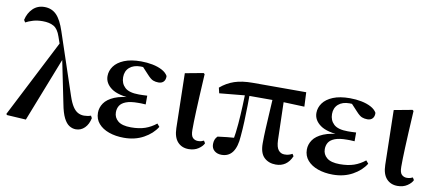

<svg xmlns="http://www.w3.org/2000/svg" viewBox="-73 -1099 3173 1394"><g transform="rotate(10 1514.0 -401.5)"><path d="M24.6 1 19.2 -6.7 319.3 -592.9 356.9 -478.8 165.6 9.5ZM534.3 16.2Q509.3 16.2 486.2 1.9Q463.2 -12.4 444.8 -48.5Q426.5 -84.7 414.1 -150.9L347.9 -475.3L345.6 -476.9L294.1 -624.8Q275.9 -679.5 244.1 -697.3Q212.4 -715.2 162.6 -715.2Q122.3 -715.2 91.2 -705.7Q60.1 -696.3 37.9 -684L27.4 -701Q38.6 -752.4 72.6 -785.7Q106.7 -819 157.9 -819Q211 -819 246.2 -783.7Q281.5 -748.4 308.2 -666.6L459.4 -214.5Q475.4 -166.7 492.9 -140.3Q510.3 -113.8 531 -102.9Q551.7 -91.9 575.7 -91.9Q586.9 -91.9 601.3 -94Q615.6 -96.2 626.4 -100.7L635.6 -83.9Q626.3 -37.6 599.2 -10.7Q572.1 16.2 534.3 16.2Z M888.9 16.2Q827.5 16.2 778.4 -1.2Q729.4 -18.5 700.9 -51.5Q672.4 -84.5 672.4 -130.8Q672.4 -168.4 695 -201.7Q717.6 -235 769.8 -257.1Q822 -279.1 910.4 -283.1V-274.3Q795.6 -278.8 745.1 -315.2Q694.6 -351.5 694.6 -404.7Q694.6 -443.9 718.9 -477.5Q743.2 -511 792.6 -531.5Q842.1 -551.9 917 -551.9Q961 -551.9 1001.7 -543.9Q1042.5 -535.8 1072.9 -519.6Q1103.3 -503.3 1116.7 -479.2Q1118.2 -452.9 1104.8 -437.9Q1091.4 -422.9 1066.1 -422.9Q1044.6 -422.9 1026.6 -429.9Q1008.7 -436.8 982.2 -466.1L919.2 -533.9L980.5 -534.8L1002.7 -509.1Q975.5 -511.9 956.4 -513.3Q937.2 -514.7 919.4 -514.7Q867.6 -514.7 837.6 -488.3Q807.6 -461.8 807.6 -416.3Q807.6 -370.3 838.5 -341.3Q869.5 -312.4 942.1 -312.4Q956.8 -312.4 970.7 -312.9Q984.7 -313.4 1003.4 -314.4V-249.8Q980.3 -251.6 968.5 -251.6Q956.7 -251.6 947.3 -251.6Q890.7 -251.6 858.6 -239.1Q826.6 -226.7 813.3 -205.6Q800.1 -184.5 800.1 -156.2Q800.1 -117.7 830.4 -92.5Q860.7 -67.3 926.1 -67.3Q986.3 -67.3 1030 -82.4Q1073.6 -97.5 1111.2 -127.9L1129.3 -106.5Q1096.7 -53.4 1033.5 -18.6Q970.3 16.2 888.9 16.2Z M1365.8 15.5Q1315.4 15.5 1284.6 -18.1Q1253.9 -51.7 1252.4 -119.2L1243.8 -522.4L1378.5 -547.4L1386.7 -540.7Q1381.3 -445.9 1377.9 -378.9Q1374.6 -311.9 1372.6 -265.3Q1370.6 -218.6 1369.9 -185.7Q1369.3 -152.8 1369.3 -126.4Q1369.3 -84 1384.6 -69.1Q1399.9 -54.2 1422.5 -54.2Q1436.7 -54.2 1447 -57.2Q1457.3 -60.2 1465.8 -64.5L1476.7 -46.8Q1467 -24.2 1437.4 -4.4Q1407.8 15.5 1365.8 15.5Z M1608.5 14.9Q1576.3 14.9 1555.4 -2.8Q1534.6 -20.5 1534.6 -51.8Q1534.6 -69.5 1540.1 -84.4Q1545.6 -99.3 1557.8 -110.4Q1591.2 -114.9 1625.4 -118.5Q1659.7 -122 1698.7 -124.7L1672.8 -95.7Q1684.4 -159.4 1689.9 -227.7Q1695.4 -296 1698.1 -361.3Q1700.8 -426.6 1702.3 -482H1734.5Q1734.5 -431.1 1733.5 -371.7Q1732.5 -312.4 1730.2 -253.3Q1727.9 -194.3 1723.1 -142.7Q1718.4 -64.5 1689.8 -24.8Q1661.2 14.9 1608.5 14.9ZM1514.9 -422.1 1505.3 -462.2Q1551.5 -501.9 1607.2 -520.7Q1662.9 -539.4 1741.8 -539.4H2135.8L2140.7 -433.8L1937.1 -441.5H1719ZM2008.5 16.2Q1955.9 16.2 1922.4 -15.6Q1888.9 -47.4 1888.9 -119.3Q1888.9 -169 1891.9 -228.9Q1894.8 -288.8 1898.8 -353.8Q1902.7 -418.8 1906.2 -482H1985.6L1994.3 -160.9Q1996.3 -109.4 2013.6 -88.3Q2030.9 -67.1 2058.2 -67.1Q2077.2 -67.1 2089.7 -70.9Q2102.2 -74.7 2115.6 -81.7L2125.8 -65.8Q2108.4 -24.9 2078.8 -4.3Q2049.2 16.2 2008.5 16.2Z M2428.9 16.2Q2367.5 16.2 2318.4 -1.2Q2269.4 -18.5 2240.9 -51.5Q2212.4 -84.5 2212.4 -130.8Q2212.4 -168.4 2235 -201.7Q2257.6 -235 2309.8 -257.1Q2362 -279.1 2450.4 -283.1V-274.3Q2335.6 -278.8 2285.1 -315.2Q2234.6 -351.5 2234.6 -404.7Q2234.6 -443.9 2258.9 -477.5Q2283.2 -511 2332.6 -531.5Q2382.1 -551.9 2457 -551.9Q2501 -551.9 2541.7 -543.9Q2582.5 -535.8 2612.9 -519.6Q2643.3 -503.3 2656.7 -479.2Q2658.2 -452.9 2644.8 -437.9Q2631.4 -422.9 2606.1 -422.9Q2584.6 -422.9 2566.6 -429.9Q2548.7 -436.8 2522.2 -466.1L2459.2 -533.9L2520.5 -534.8L2542.7 -509.1Q2515.5 -511.9 2496.4 -513.3Q2477.2 -514.7 2459.4 -514.7Q2407.6 -514.7 2377.6 -488.3Q2347.6 -461.8 2347.6 -416.3Q2347.6 -370.3 2378.5 -341.3Q2409.5 -312.4 2482.1 -312.4Q2496.8 -312.4 2510.7 -312.9Q2524.7 -313.4 2543.4 -314.4V-249.8Q2520.3 -251.6 2508.5 -251.6Q2496.7 -251.6 2487.3 -251.6Q2430.7 -251.6 2398.6 -239.1Q2366.6 -226.7 2353.3 -205.6Q2340.1 -184.5 2340.1 -156.2Q2340.1 -117.7 2370.4 -92.5Q2400.7 -67.3 2466.1 -67.3Q2526.3 -67.3 2570 -82.4Q2613.6 -97.5 2651.2 -127.9L2669.3 -106.5Q2636.7 -53.4 2573.5 -18.6Q2510.3 16.2 2428.9 16.2Z M2905.8 15.5Q2855.4 15.5 2824.6 -18.1Q2793.9 -51.7 2792.4 -119.2L2783.8 -522.4L2918.5 -547.4L2926.7 -540.7Q2921.3 -445.9 2917.9 -378.9Q2914.6 -311.9 2912.6 -265.3Q2910.6 -218.6 2909.9 -185.7Q2909.3 -152.8 2909.3 -126.4Q2909.3 -84 2924.6 -69.1Q2939.9 -54.2 2962.5 -54.2Q2976.7 -54.2 2987 -57.2Q2997.3 -60.2 3005.8 -64.5L3016.7 -46.8Q3007 -24.2 2977.4 -4.4Q2947.8 15.5 2905.8 15.5Z"/></g></svg>

Font: Noto Serif HK
Style: Regular
Weight: 200
Designer: Ryoko NISHIZUKA 西塚涼子 (kana & ideographs); Frank Grießhammer (Latin, Greek & Cyrillic); Wenlong ZHANG 张文龙 (bopomofo); San
Foundry: Adobe
Version: Version 2.001;hotconv 1.1.0;makeotfexe 2.6.0